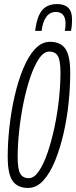

<svg xmlns="http://www.w3.org/2000/svg" viewBox="-20 -916 375 946"><path d="M118 10Q67 10 42.5 -24Q18 -58 18 -144Q18 -213 26.5 -290.5Q35 -368 52 -442Q69 -516 94 -577Q119 -638 152 -674Q185 -710 227 -710Q278 -710 302 -676Q326 -642 326 -556Q326 -487 318 -409.5Q310 -332 293 -258Q276 -184 251 -123Q226 -62 193 -26Q160 10 118 10ZM122 -38Q148 -38 171.5 -72.5Q195 -107 214.5 -164Q234 -221 248.5 -289.5Q263 -358 270.5 -428Q278 -498 278 -557Q278 -618 265 -640Q252 -662 223 -662Q196 -662 172.5 -627.5Q149 -593 129.5 -536Q110 -479 96 -410.5Q82 -342 74.5 -272Q67 -202 67 -143Q67 -82 80 -60Q93 -38 122 -38ZM262 -896Q297 -896 316 -878Q335 -860 335 -817Q335 -788 330 -764H299Q303 -779 303 -799Q303 -857 255 -857Q225 -857 207.5 -832Q190 -807 185 -764H153Q162 -835 187.5 -865.5Q213 -896 262 -896Z"/></svg>

Font: Georama ExtraCondensed Light
Style: Italic
Weight: 300
Width: 2
Italic angle: -9°
Designer: Jean-Baptiste Levee
Foundry: Production Type
Version: Version 1.000